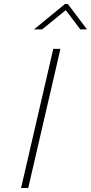

<svg xmlns="http://www.w3.org/2000/svg" viewBox="-20 -946 458 966"><path d="M151 -798 307 -926H321L418 -798H384L311 -895L192 -798ZM86 0 248 -700H284L122 0Z"/></svg>

Font: TitilliumWebThinItalic
Style: Thin Italic
Weight: 200
Italic angle: -13°
Version: Version 1.001;PS 57.000;hotconv 1.0.70;makeotf.lib2.5.55311